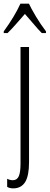

<svg xmlns="http://www.w3.org/2000/svg" viewBox="-41 -786 270 1046"><path d="M186.5 -606Q166 -626.5 142.1 -655.3L94.7 -710Q81.5 -694.8 45.9 -654.3Q21 -626 0.5 -606H-20.5V-615.2Q39.1 -697.3 70.3 -766.1H116.7Q127 -742.7 155.3 -695.3Q180.2 -653.8 209.5 -615.2V-606ZM30.8 240.2Q10.7 240.2 -2 231.9V188Q13.2 195.8 28.8 195.8Q51.8 195.8 61.5 173.8Q70.8 152.3 70.8 105V-529.8H117.2V98.1Q117.2 171.4 96.2 205.6Q74.7 240.2 30.8 240.2Z"/></svg>

Font: Germano
Style: Regular
Weight: 300
Width: 3
Foundry: Ascender Corporation
Version: Version 1.10; ttfautohint (v1.5)